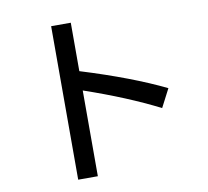

<svg xmlns="http://www.w3.org/2000/svg" viewBox="-93 -930 1185 1094"><g transform="rotate(-10 500.0 -383.0)"><path d="M272 -827.1H385.7V-546.9Q677.2 -457 868.7 -363.3L814 -257.8Q630.4 -351.1 385.7 -435.1V61H272Z"/></g></svg>

Font: BIZ UDGothic
Style: Bold
Weight: 700
Monospace: yes
Designer: TypeBank Co., Ltd.
Foundry: Morisawa Inc.
Version: Version 1.05